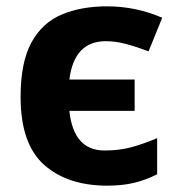

<svg xmlns="http://www.w3.org/2000/svg" viewBox="-20 -576 564 606"><path d="M319 10Q193 10 119 -56Q45 -122 45 -270Q45 -379 79 -441.5Q113 -504 174.5 -530Q236 -556 318 -556Q409 -556 492 -520L449 -414Q412 -428 378.5 -437Q345 -446 314 -446Q214 -446 199 -325H405V-226H199Q212 -101 310 -101Q358 -101 397 -112Q436 -123 476 -140V-26Q441 -8 403.5 1Q366 10 319 10Z"/></svg>

Font: Noto IKEA Latin
Style: Bold
Weight: 700
Designer: Monotype Design Team
Foundry: Monotype Imaging Inc.
Version: Version 1.0